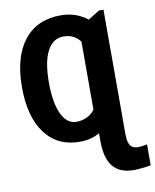

<svg xmlns="http://www.w3.org/2000/svg" viewBox="-94 -741 825 1019"><g transform="rotate(-10 318.0 -231.0)"><path d="M545.4 207.5Q469.2 207.5 432.4 162.8Q395.5 118.2 395.5 25.4V-17.1Q349.1 9.8 288.1 9.8Q168.5 9.8 101.8 -79.1Q35.2 -168 35.2 -327.6Q35.2 -490.7 105.2 -579.8Q175.3 -668.9 302.7 -668.9Q385.3 -668.9 446.8 -620.6L508.8 -658.7H532.7V15.6Q532.7 54.2 545.7 73Q558.6 91.8 588.4 91.8Q603 91.8 636.2 85.4V197.8Q617.7 202.1 589.6 204.8Q561.5 207.5 545.4 207.5ZM288.1 -97.7Q318.8 -97.7 345 -109.9Q371.1 -122.1 388.2 -145.5V-512.2Q356 -555.7 298.3 -555.7Q241.2 -555.7 210.7 -497.3Q180.2 -439 180.2 -327.6Q180.2 -218.8 209 -158.2Q237.8 -97.7 288.1 -97.7Z"/></g></svg>

Font: Cousine
Style: Bold
Weight: 700
Monospace: yes
Designer: Steve Matteson
Foundry: Ascender Corporation
Version: Version 1.20